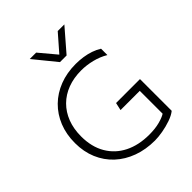

<svg xmlns="http://www.w3.org/2000/svg" viewBox="-261 -1105 1271 1271"><g transform="rotate(-45 375.0 -469.0)"><path d="M443 15Q358 15 287 -11Q216 -37 164.2 -85Q112.5 -133 84.2 -199.8Q56 -266.5 56 -348Q56 -430 83.2 -497.2Q110.5 -564.5 160.2 -613.2Q210 -662 278.5 -688.5Q347 -715 430 -715Q464.5 -715 498.2 -710Q532 -705 563 -694.5Q594 -684 620 -667.5V-608Q577.5 -633.5 526.5 -646.2Q475.5 -659 425 -659Q355.5 -659 298.5 -637.5Q241.5 -616 200.8 -575.5Q160 -535 138 -478Q116 -421 116 -350Q116 -252.5 156.8 -182.8Q197.5 -113 271.2 -76Q345 -39 444 -39Q499.5 -39 541 -50Q582.5 -61 604 -75V-289H424L436 -343H660V-46Q636.5 -27 597.2 -13.2Q558 0.5 516 7.8Q474 15 443 15ZM365 -797 238 -953H298L397 -835L500 -953H562L427 -797Z"/></g></svg>

Font: Geologica-Sharp
Style: Regular
Weight: 100
Designer: Sindre Bremnes, Frode Helland
Foundry: Monokrom Skriftforlag AS
Version: Version 1.010;gftools[0.9.28]